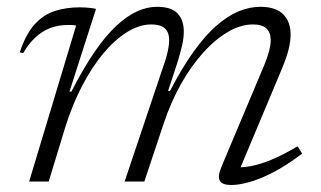

<svg xmlns="http://www.w3.org/2000/svg" viewBox="-20 -520 920 550"><path d="M660.5 -20 651 -41Q672 -39.5 697.8 -44Q723.5 -48.5 757 -62.2Q790.5 -76 832.5 -101L845.5 -80Q798.5 -44.5 760 -25Q721.5 -5.5 692.2 2.2Q663 10 642.5 10Q617 10 609.8 -2Q602.5 -14 614.5 -42.5L738 -336Q747 -358.5 751.2 -375.2Q755.5 -392 755.5 -404.5Q755.5 -427 743 -438.5Q730.5 -450 705 -450Q669 -450 632.2 -428.2Q595.5 -406.5 561.2 -368.2Q527 -330 498.2 -278.8Q469.5 -227.5 449.5 -168L393.5 0H337L448 -330.5Q454 -347 457.5 -360.5Q461 -374 462.8 -385Q464.5 -396 464.5 -405Q464.5 -427.5 452.2 -438.8Q440 -450 413.5 -450Q379 -450 343.5 -427.8Q308 -405.5 275.2 -366Q242.5 -326.5 215 -273.5Q187.5 -220.5 168 -159L119.5 0H63.5L198 -446.5Q194 -448 188 -448.2Q182 -448.5 176 -448.5Q147.5 -448.5 124.2 -439.8Q101 -431 81.8 -413.2Q62.5 -395.5 46.5 -368L36.5 -370Q54 -422.5 79.2 -450.2Q104.5 -478 137 -488.5Q169.5 -499 208.5 -499Q216.5 -499 224.8 -498.5Q233 -498 241 -497Q249 -496 255 -494.5L179 -257.5H184.5Q219 -325 251 -371.5Q283 -418 313.5 -446.2Q344 -474.5 372.8 -487.5Q401.5 -500.5 429.5 -500.5Q471 -500.5 488.8 -481.5Q506.5 -462.5 506.5 -429.5Q506.5 -411 501.5 -389.2Q496.5 -367.5 487 -337L461.5 -259.5H467Q501.5 -326 534.5 -372Q567.5 -418 599.8 -446.2Q632 -474.5 663.5 -487.5Q695 -500.5 726 -500.5Q770 -500.5 791.2 -479Q812.5 -457.5 812.5 -421.5Q812.5 -402.5 806.8 -378.8Q801 -355 787.5 -323Z"/></svg>

Font: Newsreader 9pt Light
Style: Italic
Weight: 300
Italic angle: -17°
Designer: Hugues Gentile
Foundry: Production Type
Version: Version 1.003